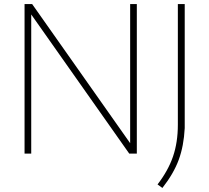

<svg xmlns="http://www.w3.org/2000/svg" viewBox="-20 -760 1036 950"><path d="M624 -740H657V0H619.5L134.5 -688.5V0H101.5V-740H139L624 -51.5ZM759.5 152.5Q812 84.5 836 14.5Q860 -55.5 860 -143V-740H894V-126Q889.5 -38 864.5 30.2Q839.5 98.5 783.5 170Z"/></svg>

Font: Encode Sans Semi Expanded Thin
Style: Regular
Weight: 250
Width: 6
Designer: Multiple Designers
Foundry: Impallari Type
Version: Version 2.000